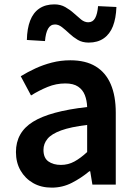

<svg xmlns="http://www.w3.org/2000/svg" viewBox="-20 -845 623 879"><path d="M217 14Q168 14 131.5 -7Q95 -28 74 -64.5Q53 -101 53 -149Q53 -239 131 -287.5Q209 -336 379 -355Q378 -385 368.5 -409.5Q359 -434 337.5 -448.5Q316 -463 279 -463Q237 -463 198 -447Q159 -431 122 -408L75 -496Q106 -515 141.5 -531.5Q177 -548 217.5 -558.5Q258 -569 302 -569Q372 -569 418 -541Q464 -513 487 -459.5Q510 -406 510 -329V0H403L393 -61H389Q352 -30 309 -8Q266 14 217 14ZM259 -90Q292 -90 320.5 -105.5Q349 -121 379 -149V-273Q304 -264 260 -248Q216 -232 197.5 -209.5Q179 -187 179 -159Q179 -122 201.5 -106Q224 -90 259 -90ZM386 -650Q357 -650 336 -662.5Q315 -675 297.5 -691.5Q280 -708 264 -720.5Q248 -733 232 -733Q211 -733 200 -713.5Q189 -694 186 -657L103 -662Q104 -714 118 -750.5Q132 -787 160 -806Q188 -825 229 -825Q257 -825 279 -812.5Q301 -800 318.5 -784Q336 -768 351.5 -755.5Q367 -743 384 -743Q405 -743 415.5 -762Q426 -781 429 -817L513 -813Q511 -761 497 -725Q483 -689 455 -669.5Q427 -650 386 -650Z"/></svg>

Font: Noto Sans HK Thin SemiBold
Style: Regular
Weight: 600
Version: Version 2.004-H2;hotconv 1.0.118;makeotfexe 2.5.65603